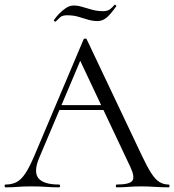

<svg xmlns="http://www.w3.org/2000/svg" viewBox="-23 -802 746 822"><path d="M213.2 -331 228.2 -351.8H434.2L441.2 -331ZM698.6 -12Q702.8 -12 702.8 -6Q702.8 0 698.6 0Q670.2 0 640.1 -2Q610 -4 582.4 -4Q550.8 -4 527.8 -2Q504.8 0 477 0Q473 0 473 -6Q473 -12 477 -12Q530 -12 542.9 -27.3Q555.8 -42.6 535.6 -86L314.2 -555L339.2 -585.8L145 -126.8Q119.6 -66 141.6 -39Q163.6 -12 229.2 -12Q234.2 -12 234.2 -6Q234.2 0 229.2 0Q199.2 0 174.2 -2Q149.2 -4 111.2 -4Q75.4 -4 53.5 -2Q31.6 0 0.8 0Q-3.2 0 -3.2 -6Q-3.2 -12 0.8 -12Q27.8 -12 47.7 -22.3Q67.6 -32.6 85.5 -59.5Q103.4 -86.4 124.4 -136L335 -633.8Q336.8 -636.8 342 -636.9Q347.2 -637 348.2 -633.8L583.8 -137Q607 -87.6 624.9 -60.1Q642.8 -32.6 660.3 -22.3Q677.8 -12 698.6 -12ZM417.8 -754.2Q437.2 -754.2 447.7 -762.2Q458.2 -770.2 467.2 -781.2Q469.2 -783.2 472.7 -779.8Q476.2 -776.4 474.2 -774.2Q447.2 -736.4 430.3 -724.1Q413.4 -711.8 395.2 -711.8Q373.2 -711.8 352.7 -718.2Q332.2 -724.6 311.1 -730.6Q290 -736.6 264.6 -736.6Q244.2 -736.6 234.9 -728.4Q225.6 -720.2 215.2 -709.6Q213.2 -708.6 209.7 -711.2Q206.2 -713.8 208.2 -716.6Q216.2 -728.4 229.6 -742.6Q243 -756.8 259.2 -767.6Q275.4 -778.4 292.8 -778.4Q310 -778.4 329.6 -772.4Q349.2 -766.4 371.4 -760.3Q393.6 -754.2 417.8 -754.2Z"/></svg>

Font: Cormorant Light
Style: Regular
Weight: 300
Designer: Christian Thalmann (Catharsis Fonts)
Foundry: Catharsis Fonts
Version: Version 4.000